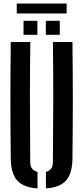

<svg xmlns="http://www.w3.org/2000/svg" viewBox="-20 -1032 460 1060"><path d="M39.5 -157Q35.5 -478.5 39.5 -800H147.5Q145 -640 145.2 -469Q145.5 -298 147 -138Q147 -92.5 187 -83V8Q109 3 74.8 -35.8Q40.5 -74.5 39.5 -157ZM233.5 8V-83Q272 -92.5 272 -138Q273.5 -298 274 -469Q274.5 -640 272 -800H380Q384 -478.5 380 -157Q379 -74.5 345 -35.8Q311 3 233.5 8ZM233 -840V-917H310V-840ZM110 -840V-917H186.5V-840ZM72.5 -1012.5H348V-957.5H72.5Z"/></svg>

Font: Big Shoulders Stencil Display
Style: Bold
Weight: 700
Designer: Patric King
Foundry: XO Type Co
Version: Version 1.000